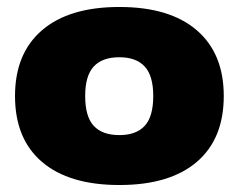

<svg xmlns="http://www.w3.org/2000/svg" viewBox="-20 -515 684 550"><path d="M23 -240Q23 -362 100.5 -428.5Q178 -495 322 -495Q466 -495 543.5 -428.5Q621 -362 621 -240Q621 -117 543.5 -51Q466 15 322 15Q178 15 100.5 -51Q23 -117 23 -240ZM419 -240Q419 -298 394.5 -324.5Q370 -351 322 -351Q273 -351 248.5 -324.5Q224 -298 224 -240Q224 -181 248.5 -154.5Q273 -128 322 -128Q370 -128 394.5 -154.5Q419 -181 419 -240Z"/></svg>

Font: Mitr SemiBold
Style: Regular
Weight: 600
Designer: Thanarat Vachiruckul
Foundry: Cadson Demak
Version: Version 1.003